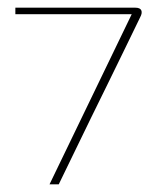

<svg xmlns="http://www.w3.org/2000/svg" viewBox="-20 -480 424 500"><path d="M109 0 323 -443H20V-460H332Q345 -460 348 -453Q351 -446 345 -435Q324 -392 303 -348.5Q282 -305 260.5 -261.5Q239 -218 217.5 -174Q196 -130 175 -86.5Q154 -43 133 0Z"/></svg>

Font: Genos Thin
Style: Regular
Weight: 100
Designer: Robert E. Leuschke
Foundry: Robert E. Leuschke
Version: Version 1.010